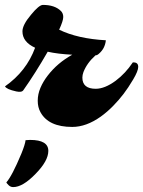

<svg xmlns="http://www.w3.org/2000/svg" viewBox="-32 -515 581 779"><path d="M0 0ZM261.2 -293Q202.6 -295.9 161.6 -305.2Q111.3 -217.8 63 -149.4Q56.6 -139.2 34.2 -144Q-5.9 -152.8 -11.7 -164.6Q75.2 -225.6 110.4 -321.3Q59.1 -344.7 59.1 -387.7Q59.1 -414.1 93.8 -455.1Q126.5 -495.1 142.1 -495.1Q189.9 -495.1 214.8 -470.7Q224.6 -461.4 224.6 -446Q224.6 -430.7 208 -394.5Q283.2 -357.9 397.5 -351.6Q394 -317.9 369.1 -296.9Q362.3 -290.5 355.5 -290.5Q320.8 -259.3 306.6 -222.7Q302.2 -210.9 302.2 -200.2Q302.2 -154.8 356.4 -154.8Q393.1 -154.8 437.5 -187.5Q477.1 -217.3 506.8 -261.7Q528.8 -263.2 528.8 -243.7Q528.8 -227.1 508.5 -192.9Q488.3 -158.7 469.2 -133.8Q450.2 -108.9 426.8 -85Q403.3 -61 377 -42Q317.9 0 261.2 0Q165 0 132.3 -59.6Q121.1 -79.6 121.1 -106.2Q121.1 -132.8 132.1 -158.7Q143.1 -184.6 162.1 -209Q201.2 -259.8 261.2 -293ZM90.3 52.7Q164.1 52.7 164.1 97.2Q164.1 137.7 112.3 190.4Q60.5 244.1 21.5 244.1Q10.7 244.1 2.7 236.1Q-5.4 228 -6.3 225.1Q16.6 199.7 54.7 108.4Q69.8 71.3 71.8 53.7Q81.5 52.7 90.3 52.7Z"/></svg>

Font: Molle
Style: Regular
Weight: 400
Italic angle: -22°
Designer: Elena Albertoni
Foundry: Elena Albertoni
Version: Version 1.001; ttfautohint (v0.92) -l 12 -r 12 -G 200 -x 10 